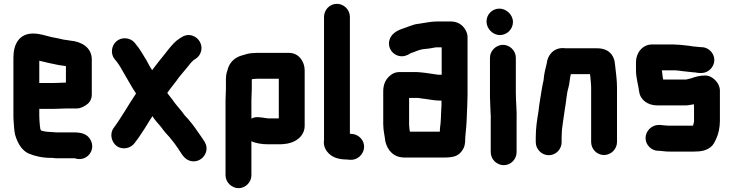

<svg xmlns="http://www.w3.org/2000/svg" viewBox="-20 -749 3826 1002"><path d="M266 -316H185V-432C200 -429 214 -425 227 -422C255 -417 281 -409 310 -406L324 -404V-318C311 -318 280 -316 266 -316ZM328 -183H381C396 -183 412 -189 431 -202C450 -215 459 -233 459 -257V-442C457 -502 405 -532 347 -537L329 -540L313 -542C295 -546 271 -552 251 -555C219 -562 190 -574 152 -574C81 -574 50 -519 50 -449V-142C50 -129 51 -117 52 -106C54 -74 55 -52 65 -27C78 7 97 37 129 52C162 66 201 75 247 75H253C261 76 269 77 277 77H370C432 98 483 35 452 -20C437 -47 409 -58 369 -58H277C268 -58 257 -60 246 -60C241 -60 225 -62 220 -62L205 -65C201 -66 197 -67 194 -68C193 -70 192 -72 191 -75C191 -76 191 -76 190 -77C190 -82 189 -88 188 -94C187 -109 185 -126 185 -143V-181H266C280 -181 314 -183 328 -183Z M928 -555 918 -549C893 -533 877 -513 858 -490L840 -467C817 -439 796 -412 774 -383C762 -400 752 -421 744 -435C725 -465 710 -494 689 -518L682 -527C659 -553 615 -558 587 -533C561 -510 555 -467 580 -438L587 -430C603 -410 614 -389 629 -363C648 -332 669 -291 690 -261C650 -202 614 -136 573 -81C550 -49 563 -6 589 13C621 36 664 24 683 -3C695 -18 710 -40 721 -57C740 -84 755 -113 776 -143C781 -133 788 -125 796 -115C806 -103 822 -86 831 -72C847 -50 861 -40 876 -19C884 -9 895 4 901 14L911 28C912 31 915 35 920 42C934 65 950 87 979 92C1019 99 1051 70 1057 37C1061 13 1052 -5 1040 -21L1032 -33C1030 -35 1024 -45 1023 -46C1006 -70 989 -96 968 -120C960 -131 951 -138 943 -148C928 -171 905 -194 889 -216C881 -229 863 -249 853 -264C867 -285 889 -311 902 -329C914 -347 932 -367 945 -383L964 -406C969 -412 973 -417 976 -421L991 -436L1001 -442C1016 -452 1026 -466 1030 -484C1042 -540 980 -589 928 -555Z M1294 -286V-335C1296 -336 1299 -336 1302 -337H1307C1314 -338 1320 -338 1324 -338H1435V-131H1379C1378 -131 1376 -131 1373 -132C1370 -132 1365 -133 1359 -134C1334 -137 1314 -142 1292 -130V-226C1292 -241 1294 -273 1294 -286ZM1489 -473H1324C1319 -473 1311 -473 1302 -472C1281 -472 1263 -466 1247 -461C1206 -451 1177 -424 1167 -383C1167 -381 1166 -379 1165 -376C1161 -364 1159 -351 1159 -337V-285C1159 -272 1157 -239 1157 -226V166C1157 202 1189 233 1225 233C1261 233 1292 202 1292 166V-12C1314 -1 1348 4 1379 4H1432C1440 4 1449 4 1458 3C1517 0 1570 -35 1570 -93V-382C1570 -429 1538 -473 1489 -473Z M1671 -661V-19C1667 8 1675 31 1696 52C1715 71 1742 81 1777 83C1783 83 1789 83 1796 84L1807 85C1845 88 1877 57 1880 22C1883 -16 1853 -47 1818 -50L1806 -51V-661C1806 -698 1775 -729 1738 -729C1701 -729 1671 -698 1671 -661Z M2276 -79C2276 -74 2276 -68 2275 -62H2119C2118 -71 2116 -77 2116 -87C2115 -92 2115 -96 2115 -101V-238H2162L2181 -235C2213 -232 2244 -224 2276 -224H2284V-199C2281 -157 2282 -115 2276 -79ZM2267 -359C2246 -362 2221 -366 2198 -369L2179 -371C2169 -372 2159 -373 2150 -373H2065C2048 -373 2033 -368 2020 -358C1995 -339 1980 -312 1980 -273V-101C1980 -68 1988 -39 1991 -11C2002 35 2034 73 2090 73H2300C2341 73 2369 67 2388 42C2405 20 2408 3 2408 -27C2408 -31 2408 -36 2409 -42C2412 -76 2415 -101 2416 -138C2417 -172 2420 -217 2420 -252V-556C2420 -569 2416 -582 2408 -595C2393 -620 2368 -637 2331 -637H2261C2228 -637 2196 -629 2166 -625C2132 -622 2105 -606 2077 -598C2048 -588 2019 -569 2012 -538C2002 -497 2030 -464 2062 -457C2085 -452 2104 -459 2121 -470L2122 -471C2143 -477 2162 -488 2185 -492C2209 -494 2232 -497 2255 -502H2285V-359Z M2537 -448V-265C2537 -248 2537 -231 2538 -214L2540 -164C2541 -149 2542 -135 2541 -122V45C2541 82 2572 113 2609 113C2646 113 2676 82 2676 45V-122C2678 -169 2672 -217 2672 -265V-448C2672 -484 2641 -515 2605 -515C2569 -515 2537 -484 2537 -448ZM2519 -637C2519 -600 2551 -566 2589 -566C2626 -566 2657 -597 2657 -634C2657 -672 2623 -704 2586 -704C2549 -704 2519 -674 2519 -637Z M2911 -7V-34C2911 -39 2911 -46 2912 -57C2912 -66 2913 -75 2914 -82L2918 -112C2921 -131 2925 -160 2928 -181C2935 -216 2936 -256 2946 -290C2953 -313 2953 -340 2959 -362H3059C3059 -359 3061 -350 3061 -347C3062 -330 3065 -311 3065 -292V-8C3065 29 3095 60 3132 60C3169 60 3200 29 3200 -8V-291C3200 -332 3194 -373 3190 -409C3187 -464 3154 -497 3096 -497H2939C2933 -497 2927 -497 2921 -498C2871 -500 2838 -464 2833 -417C2826 -390 2819 -361 2817 -332C2817 -329 2816 -326 2815 -323C2813 -315 2811 -305 2809 -293C2803 -250 2794 -210 2790 -166C2783 -125 2776 -81 2776 -34V-7C2776 30 2807 61 2844 61C2881 61 2911 30 2911 -7Z M3601 -205C3601 -203 3602 -193 3602 -191V-114C3600 -107 3598 -100 3597 -94V-93H3475C3464 -93 3455 -94 3444 -95L3424 -97H3418C3381 -97 3350 -66 3349 -30C3348 6 3379 38 3415 38H3422C3431 38 3441 41 3451 41C3460 42 3468 42 3475 42H3601C3639 42 3664 37 3687 20C3703 8 3708 -5 3717 -23C3729 -48 3737 -83 3737 -118V-277C3737 -315 3699 -355 3660 -355C3633 -355 3607 -348 3586 -340C3577 -338 3569 -336 3561 -334H3441C3439 -343 3438 -349 3437 -359L3435 -377C3434 -379 3434 -381 3434 -382H3505C3510 -381 3514 -381 3518 -381L3539 -378C3563 -376 3579 -373 3604 -371H3608C3617 -369 3626 -368 3634 -368H3641C3677 -368 3708 -400 3708 -436C3708 -472 3677 -503 3641 -503H3635C3626 -503 3614 -506 3606 -506C3596 -506 3586 -509 3576 -510C3551 -512 3534 -516 3508 -516C3501 -517 3495 -517 3488 -517H3383C3332 -517 3299 -472 3299 -425V-383C3299 -342 3311 -307 3316 -269C3322 -227 3362 -199 3409 -199H3560C3575 -199 3587 -203 3601 -205Z"/></svg>

Font: Electronic
Style: UltThk
Weight: 900
Version: Version 1.011